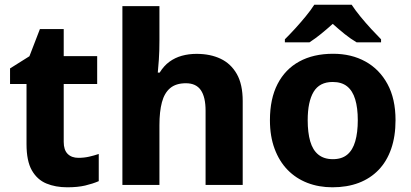

<svg xmlns="http://www.w3.org/2000/svg" viewBox="-20 -786 1748 816"><path d="M313.2 -115.2Q337.2 -115.2 358.6 -120.1Q379.9 -124.9 399.7 -131.6V-16.1Q374.2 -5.1 342.1 2.5Q310.1 10 265.8 10Q215.8 10 176.9 -6.2Q138 -22.4 115.3 -62.1Q92.7 -101.8 92.7 -173.5V-428.9H22.7V-495.2L105.1 -547L149.6 -662.4H250.8V-547.5H393V-428.9H250.8V-182.9Q250.8 -148.8 267.5 -132Q284.3 -115.2 313.2 -115.2Z M657.6 -614.5Q657.6 -567.2 655.1 -532.4Q652.6 -497.5 650.6 -477.5H658.6Q676.3 -506.2 699.9 -523.5Q723.6 -540.8 752.9 -549Q782.2 -557.1 815.5 -557.1Q873.8 -557.1 917.6 -536.3Q961.4 -515.5 986.5 -471.4Q1011.5 -427.4 1011.5 -356.4V0H853.7V-315.4Q853.7 -373.6 833.5 -402.9Q813.3 -432.2 770.1 -432.2Q727.7 -432.2 703.1 -411.4Q678.5 -390.6 668.1 -351.2Q657.6 -311.7 657.6 -254.1V0H500.2V-760H657.6Z M1661 -275.1Q1661 -206.7 1642.5 -153.5Q1624 -100.3 1589.1 -64Q1554.2 -27.7 1504.7 -8.8Q1455.2 10 1392.8 10Q1335.1 10 1286.4 -8.8Q1237.7 -27.7 1202.3 -64Q1166.9 -100.3 1147.1 -153.5Q1127.2 -206.7 1127.2 -275.1Q1127.2 -366.1 1159.6 -428.9Q1192 -491.8 1252 -524.6Q1312 -557.5 1395.8 -557.5Q1473.5 -557.5 1533 -524.6Q1592.6 -491.8 1626.8 -428.9Q1661 -366.1 1661 -275.1ZM1287.7 -275.1Q1287.7 -222.8 1298.4 -185.4Q1309.2 -148 1333.1 -128.8Q1357 -109.5 1394.8 -109.5Q1432.6 -109.5 1455.8 -128.8Q1479 -148 1489.8 -185.4Q1500.6 -222.8 1500.6 -275.1Q1500.6 -327.6 1489.6 -363.8Q1478.7 -400.1 1455.3 -418.9Q1431.9 -437.6 1393.8 -437.6Q1338.1 -437.6 1312.9 -395.8Q1287.7 -353.9 1287.7 -275.1ZM1474.5 -766Q1489.2 -743.3 1511.7 -715.8Q1534.2 -688.3 1558 -662.5Q1581.8 -636.7 1599.5 -619V-606H1495.7Q1469.7 -621.3 1445.1 -641.1Q1420.5 -660.9 1394.1 -684.5Q1367.8 -660.9 1344.5 -642Q1321.2 -623 1295.2 -606H1190.7V-619Q1209.7 -637.7 1233.2 -663.3Q1256.7 -689 1279.1 -716.2Q1301.4 -743.3 1315.8 -766Z"/></svg>

Font: Noto Sans Oriya
Style: Regular
Weight: 400
Designer: Amélie Bonet and Sol Matas
Foundry: Google LLC
Version: Version 2.006